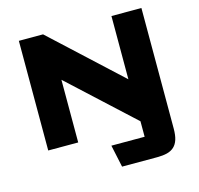

<svg xmlns="http://www.w3.org/2000/svg" viewBox="-126 -835 1225 1184"><g transform="rotate(-15 486.5 -243.0)"><path d="M95.2 0V-700H249.7L686.3 -296.2V-700H877.6V69.7Q877.6 112.1 868.7 139.9Q859.7 167.7 841.6 184.1Q823.6 200.6 796.8 207.3Q769.9 214 733.7 214H509.3L479 72.1H691.3Q691.3 72.1 691.3 72.1Q691.3 72.1 691.3 72.1V-26.8L286.6 -400.1V0Z"/></g></svg>

Font: Science Gothic
Style: Regular
Weight: 400
Designer: Thomas Phinney, Vassil Kateliev, Brandon Buerkle
Foundry: Font Detective LLC
Version: Version 1.018